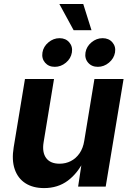

<svg xmlns="http://www.w3.org/2000/svg" viewBox="-20 -938 657 965"><path d="M201.7 7.3Q145.5 7.3 107.7 -17.1Q69.8 -41.5 54 -87.4Q38.1 -133.3 48.8 -197.8L105.5 -541H251.5L199.2 -223.1Q190.9 -172.4 211.9 -143.8Q232.9 -115.2 279.3 -115.2Q310.1 -115.2 335.9 -128.4Q361.8 -141.6 379.6 -167.2Q397.5 -192.9 403.3 -229.5L454.6 -541H601.1L511.2 0H372.6L393.1 -135.7H404.3Q371.1 -67.4 320.8 -30Q270.5 7.3 201.7 7.3ZM471.7 -602.1Q440.9 -602.1 422.9 -623Q404.8 -644 409.7 -674.3Q414.6 -704.1 439.7 -725.1Q464.8 -746.1 495.6 -746.1Q526.9 -746.1 544.9 -725.1Q563 -704.1 558.1 -674.3Q552.7 -644 527.6 -623Q502.4 -602.1 471.7 -602.1ZM255.4 -602.1Q224.6 -602.1 206.5 -623Q188.5 -644 193.4 -674.3Q198.2 -704.1 223.4 -725.1Q248.5 -746.1 279.3 -746.1Q310.1 -746.1 328.1 -725.1Q346.2 -704.1 341.3 -674.3Q336.4 -644 311.3 -623Q286.1 -602.1 255.4 -602.1ZM350.1 -786.1 278.3 -918H398.4L439.9 -786.1Z"/></svg>

Font: Inter 17pt
Style: Bold Italic
Weight: 700
Italic angle: -9.3988°
Version: Version 4.001;git-66647c0bb